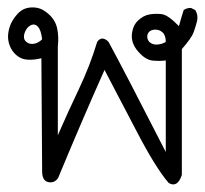

<svg xmlns="http://www.w3.org/2000/svg" viewBox="-20 -320 549 514"><path d="M431.6 169.9Q396.5 128.9 347.2 34.2Q297.9 -60.5 259.8 -132.8Q227.5 -60.5 196.8 11.2Q166 83 135.7 156.2Q126 170.9 109.4 167.5Q92.8 164.1 92.8 138.7L90.8 -164.1Q71.3 -159.2 54.2 -160.2Q37.1 -161.1 24.4 -171.9Q11.7 -182.6 5.9 -198.2Q0 -213.9 2 -230Q3.9 -246.1 10.3 -258.8Q16.6 -271.5 27.3 -283.2Q38.1 -294.9 51.8 -298.3Q65.4 -301.8 80.6 -298.8Q95.7 -295.9 112.3 -280.3Q128.9 -264.6 133.3 -242.7Q137.7 -220.7 134.8 -195.3V42Q162.1 -20.5 191.4 -82Q220.7 -143.6 240.2 -208Q252.9 -225.6 270.5 -208Q311.5 -132.8 423.8 86.9V-158.2Q409.2 -156.2 389.6 -157.7Q370.1 -159.2 350.6 -181.2Q331.1 -203.1 333 -227.1Q335 -251 349.1 -264.6Q363.3 -278.3 379.4 -281.2Q395.5 -284.2 412.6 -282.2Q429.7 -280.3 459 -250Q464.8 -271.5 471.7 -293Q479.5 -298.8 491.2 -298.8L502.9 -293Q510.7 -280.3 507.8 -264.6Q503.9 -249 498.5 -233.9Q493.2 -218.8 466.8 -188.5V148.4Q455.1 183.6 431.6 169.9ZM423.8 -208Q423.8 -225.6 415 -233.4Q406.2 -241.2 395 -240.7Q383.8 -240.2 378.4 -233.9Q373 -227.5 374.5 -218.3Q376 -209 384.8 -204.1Q393.6 -199.2 405.3 -201.2Q417 -203.1 423.8 -208ZM92.8 -214.8Q89.8 -240.2 81.1 -249Q72.3 -257.8 61.5 -252Q50.8 -246.1 45.9 -231.9Q41 -217.8 48.8 -209.5Q56.6 -201.2 69.3 -202.6Q82 -204.1 92.8 -214.8Z"/></svg>

Font: NaikaiFont
Style: Regular
Weight: 400
Version: Version 1.67